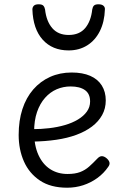

<svg xmlns="http://www.w3.org/2000/svg" viewBox="-20 -857 566 895"><path d="M293 18Q216 18 166 -15.5Q116 -49 91.5 -104.5Q67 -160 67 -228Q67 -295 84.5 -348.5Q102 -402 135 -440Q168 -478 213.5 -498.5Q259 -519 314 -519Q365 -519 400.5 -503.5Q436 -488 454.5 -458.5Q473 -429 473 -389Q473 -351 456 -320.5Q439 -290 408.5 -267Q378 -244 336 -228.5Q294 -213 242.5 -205.5Q191 -198 133 -197V-255Q171 -255 209.5 -259.5Q248 -264 282.5 -274Q317 -284 343.5 -300Q370 -316 385 -337Q400 -358 400 -384Q400 -420 376 -437Q352 -454 309 -454Q275 -454 244.5 -441Q214 -428 190 -401Q166 -374 152.5 -334.5Q139 -295 139 -242Q139 -179 159 -135Q179 -91 214 -68.5Q249 -46 295 -46Q330 -46 353.5 -55Q377 -64 395.5 -80.5Q414 -97 433 -117Q444 -129 454.5 -129Q465 -129 476 -120Q487 -111 490 -101Q493 -91 485 -80Q464 -49 433.5 -27Q403 -5 367.5 6.5Q332 18 293 18ZM300 -622Q224 -622 179 -672Q134 -722 131 -813Q131 -823 137.5 -830Q144 -837 160 -837Q176 -837 182 -830.5Q188 -824 190 -813Q196 -758 223.5 -726Q251 -694 300 -694Q350 -694 377 -726Q404 -758 410 -813Q412 -825 418 -831Q424 -837 439 -837Q455 -837 462.5 -830Q470 -823 469 -813Q467 -755 445.5 -712Q424 -669 386.5 -645.5Q349 -622 300 -622Z"/></svg>

Font: Playwrite BE WAL Light
Style: Regular
Weight: 300
Version: Version 1.002